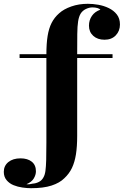

<svg xmlns="http://www.w3.org/2000/svg" viewBox="-63 -802 664 1010"><path d="M399 -782Q425 -782 454 -777Q483 -772 509 -759.5Q535 -747 551.5 -726Q568 -705 568 -673Q568 -639 546 -616Q524 -593 487 -593Q450 -593 427.5 -613.5Q405 -634 405 -667Q405 -696 420.5 -718.5Q436 -741 465 -751Q461 -756 450 -759.5Q439 -763 423 -763Q406 -763 388.5 -754.5Q371 -746 361 -730Q352 -715 348 -690Q344 -665 343.5 -623Q343 -581 343 -514V-87Q343 -31 336.5 10Q330 51 315.5 81.5Q301 112 275 136Q251 160 208.5 174Q166 188 100 188Q80 188 55 184.5Q30 181 8 172Q-14 163 -28.5 145.5Q-43 128 -43 102Q-43 70 -19 50.5Q5 31 45 31Q82 31 104 48.5Q126 66 126 99Q126 118 114.5 137Q103 156 76 167Q85 168 93.5 167Q102 166 109 164Q126 163 141.5 155Q157 147 165 132Q173 119 176 97Q179 75 180 39.5Q181 4 181 -51V-514Q181 -573 187.5 -613Q194 -653 208.5 -681.5Q223 -710 248 -732Q272 -754 312 -768Q352 -782 399 -782ZM529 -517V-497H40V-517Z"/></svg>

Font: Playfair Display ExtraBold
Style: Regular
Weight: 800
Designer: Claus Eggers Sørensen
Foundry: Claus Eggers Sørensen
Version: Version 1.203